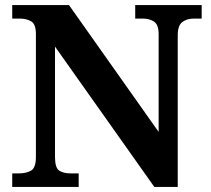

<svg xmlns="http://www.w3.org/2000/svg" viewBox="-20 -734 828 754"><path d="M28 0V-53H53Q83 -53 102 -64Q121 -75 121 -118V-600Q121 -640 102 -650.5Q83 -661 58 -661H28V-714H251L603 -216V-600Q603 -637 585 -649Q567 -661 541 -661H511V-714H772V-661H741Q714 -661 696 -647.5Q678 -634 678 -596V0H586L196 -551V-118Q196 -75 212.5 -64Q229 -53 259 -53H289V0Z"/></svg>

Font: Noto Serif Myanmar
Style: Bold
Weight: 700
Designer: Ben Mitchell and the Monotype Design Team
Foundry: Monotype Imaging Inc.
Version: Version 2.106; ttfautohint (v1.8.4.7-5d5b)